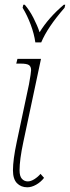

<svg xmlns="http://www.w3.org/2000/svg" viewBox="-20 -786 297 815"><path d="M35 -63Q35 -108 51 -183L103 -428Q112 -478 112 -488Q112 -504 102.5 -510Q93 -516 68 -516H49L54 -536H154L79 -183Q63 -108 63 -63Q63 -38 73 -27Q83 -16 98 -16Q111 -16 126 -25.5Q141 -35 152 -48L167 -31Q153 -13 133.5 -2Q114 9 96 9Q69 9 52 -8.5Q35 -26 35 -63ZM76 -753 79 -766H85Q105 -743 122 -710Q139 -677 148 -649Q186 -711 251 -766H257L254 -753Q181 -669 155 -606H130Q125 -642 110.5 -681Q96 -720 76 -753Z"/></svg>

Font: Noto Serif CondThin
Style: Italic
Weight: 250
Width: 3
Italic angle: -12°
Designer: Monotype Design Team
Foundry: Monotype Imaging Inc.
Version: Version 1.001